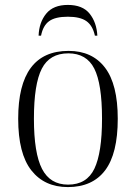

<svg xmlns="http://www.w3.org/2000/svg" viewBox="-20 -751 553 781"><path d="M256 10Q161 10 107.5 -58Q54 -126 54 -268Q54 -544 259 -544Q355 -544 407 -476Q459 -408 459 -268Q459 -126 407.5 -58Q356 10 256 10ZM257 0Q333 0 364 -65Q395 -130 395 -268Q395 -410 363.5 -472Q332 -534 258 -534Q182 -534 150 -471.5Q118 -409 118 -268Q118 -128 151 -64Q184 0 257 0ZM137 -606Q139 -660 168 -695.5Q197 -731 256 -731Q316 -731 344.5 -695.5Q373 -660 376 -606H366Q357 -647 331.5 -665Q306 -683 256 -683Q205 -683 180 -665Q155 -647 147 -606Z"/></svg>

Font: Noto Serif Display SemiCondensed Light
Style: Regular
Weight: 300
Width: 4
Designer: Monotype Design Team
Foundry: Monotype Imaging Inc.
Version: Version 2.009